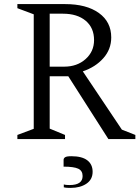

<svg xmlns="http://www.w3.org/2000/svg" viewBox="-20 -680 682 939"><path d="M65 0V-20L145 -50V-610L65 -640V-660H298Q403 -660 463.5 -616.5Q524 -573 524 -497Q524 -439 485.5 -395.5Q447 -352 385 -331L576 -46L642 -20V0H510L314 -307H223V-51L298 -20V0ZM288 -613H223V-354H294Q357 -354 398.5 -391Q440 -428 440 -484Q440 -544 399 -578.5Q358 -613 288 -613ZM325 239Q318 239 308.5 238.5Q299 238 292 236V222Q299 224 307 224.5Q315 225 320 225Q384 225 384 181Q384 155 362.5 145Q341 135 291 135V102Q291 94 298.5 89Q306 84 329 84Q381 84 407 104Q433 124 433 160Q433 198 402.5 218.5Q372 239 325 239Z"/></svg>

Font: Spectral Light
Style: Regular
Weight: 300
Designer: Jean-Baptiste Levee
Foundry: Production Type
Version: Version 2.001